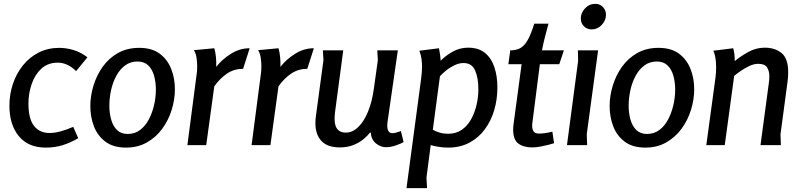

<svg xmlns="http://www.w3.org/2000/svg" viewBox="-20 -755 4154 999"><path d="M376 -385Q355 -406 331 -417.5Q307 -429 281 -429Q229 -429 195 -397.5Q161 -366 144.5 -317Q128 -268 128 -216Q128 -137 157 -100Q186 -63 238 -63Q288 -63 361 -95L387 -36Q346 -12 305.5 0.5Q265 13 219 13Q127 13 78 -46.5Q29 -106 29 -205Q29 -264 47 -318Q65 -372 99 -414.5Q133 -457 181 -481.5Q229 -506 288 -506Q324 -506 361.5 -495Q399 -484 435 -457Z M636 13Q570 13 529 -17.5Q488 -48 469 -97Q450 -146 450 -203Q450 -256 466.5 -310Q483 -364 515 -408.5Q547 -453 594.5 -479.5Q642 -506 704 -506Q770 -506 810.5 -476Q851 -446 870.5 -397Q890 -348 890 -291Q890 -238 873.5 -184Q857 -130 824.5 -85.5Q792 -41 744.5 -14Q697 13 636 13ZM644 -58Q681 -58 708.5 -78.5Q736 -99 754 -133Q772 -167 781.5 -207.5Q791 -248 791 -289Q791 -328 781.5 -361.5Q772 -395 751 -415Q730 -435 695 -435Q659 -435 631.5 -415Q604 -395 585.5 -361Q567 -327 558 -286Q549 -245 549 -205Q549 -166 558.5 -132.5Q568 -99 589 -78.5Q610 -58 644 -58Z M1095 -504Q1101 -484 1103.5 -458.5Q1106 -433 1105 -407Q1134 -445 1180.5 -474.5Q1227 -504 1279 -504L1245 -397Q1199 -397 1162.5 -373Q1126 -349 1095 -306L1053 0H955L1002 -360Q1004 -371 1005 -383.5Q1006 -396 1006 -409Q1006 -427 1003 -451.5Q1000 -476 989 -494Z M1429 -504Q1435 -484 1437.5 -458.5Q1440 -433 1439 -407Q1468 -445 1514.5 -474.5Q1561 -504 1613 -504L1579 -397Q1533 -397 1496.5 -373Q1460 -349 1429 -306L1387 0H1289L1336 -360Q1338 -371 1339 -383.5Q1340 -396 1340 -409Q1340 -427 1337 -451.5Q1334 -476 1323 -494Z M1766 -493 1723 -170Q1721 -150 1721 -136Q1721 -65 1779 -65Q1814 -65 1844 -94Q1874 -123 1895 -174.5Q1916 -226 1925 -292L1946 -442L1943 -493H2050L1997 -125Q1996 -119 1995.5 -113Q1995 -107 1995 -102Q1995 -62 2022 -62Q2034 -62 2047.5 -67Q2061 -72 2066 -73L2080 -16Q2070 -9 2041.5 1Q2013 11 1989 11Q1961 11 1936.5 -8.5Q1912 -28 1909 -65H1905Q1893 -49 1871.5 -31Q1850 -13 1819 -0.5Q1788 12 1748 12Q1684 12 1652.5 -21.5Q1621 -55 1621 -115Q1621 -133 1624 -153L1663 -442L1660 -493Z M2416 -507Q2470 -507 2503.5 -479.5Q2537 -452 2552.5 -405Q2568 -358 2568 -300Q2568 -238 2551.5 -182Q2535 -126 2502.5 -82Q2470 -38 2422 -12.5Q2374 13 2312 13Q2285 13 2262 9Q2239 5 2221 0L2199 169L2202 224H2095L2171 -344Q2173 -360 2174.5 -376.5Q2176 -393 2176 -409Q2176 -428 2173 -449.5Q2170 -471 2162 -491L2264 -504Q2268 -483 2270 -469Q2272 -455 2273 -439Q2299 -466 2336 -486.5Q2373 -507 2416 -507ZM2392 -427Q2368 -427 2343.5 -415Q2319 -403 2299 -386.5Q2279 -370 2269 -358L2232 -80Q2247 -71 2267.5 -65Q2288 -59 2312 -59Q2353 -59 2382.5 -79.5Q2412 -100 2431 -134Q2450 -168 2459.5 -209Q2469 -250 2469 -291Q2469 -350 2452 -388.5Q2435 -427 2392 -427Z M2834 -632Q2824 -596 2815.5 -563Q2807 -530 2800 -493H2914L2890 -421H2789L2751 -124Q2750 -120 2749.5 -112.5Q2749 -105 2749 -99Q2749 -82 2756.5 -71Q2764 -60 2785 -60Q2799 -60 2817 -62.5Q2835 -65 2854 -70L2863 -10Q2855 -7 2835.5 -2Q2816 3 2793 7.5Q2770 12 2749 12Q2704 12 2677 -8Q2650 -28 2650 -81Q2650 -89 2651 -100.5Q2652 -112 2653 -116L2694 -421H2625L2635 -493Q2667 -493 2688.5 -505.5Q2710 -518 2726.5 -548Q2743 -578 2760 -632Z M3133 -678Q3133 -649 3111 -625.5Q3089 -602 3059 -602Q3034 -602 3018 -618.5Q3002 -635 3002 -659Q3002 -688 3024 -711.5Q3046 -735 3077 -735Q3102 -735 3117.5 -718Q3133 -701 3133 -678ZM3092 -493 3033 -57 3035 0H2930L2988 -438L2987 -493Z M3338 13Q3272 13 3231 -17.5Q3190 -48 3171 -97Q3152 -146 3152 -203Q3152 -256 3168.5 -310Q3185 -364 3217 -408.5Q3249 -453 3296.5 -479.5Q3344 -506 3406 -506Q3472 -506 3512.5 -476Q3553 -446 3572.5 -397Q3592 -348 3592 -291Q3592 -238 3575.5 -184Q3559 -130 3526.5 -85.5Q3494 -41 3446.5 -14Q3399 13 3338 13ZM3346 -58Q3383 -58 3410.5 -78.5Q3438 -99 3456 -133Q3474 -167 3483.5 -207.5Q3493 -248 3493 -289Q3493 -328 3483.5 -361.5Q3474 -395 3453 -415Q3432 -435 3397 -435Q3361 -435 3333.5 -415Q3306 -395 3287.5 -361Q3269 -327 3260 -286Q3251 -245 3251 -205Q3251 -166 3260.5 -132.5Q3270 -99 3291 -78.5Q3312 -58 3346 -58Z M3795 -504Q3803 -477 3803 -437Q3833 -462 3873.5 -484.5Q3914 -507 3959 -507Q4012 -507 4046.5 -479Q4081 -451 4081 -380Q4081 -356 4078 -332L4041 -56L4043 0H3937L3979 -313Q3981 -324 3982 -335.5Q3983 -347 3983 -358Q3983 -386 3971 -404.5Q3959 -423 3925 -423Q3902 -423 3876.5 -410.5Q3851 -398 3830 -383Q3809 -368 3800 -360L3751 0H3655L3703 -353Q3705 -367 3705.5 -381Q3706 -395 3706 -408Q3706 -439 3701 -461.5Q3696 -484 3691 -491Z"/></svg>

Font: Rosario SemiBold
Style: Italic
Weight: 600
Italic angle: -8.05°
Designer: Hector Gatti
Foundry: Omnibus Type
Version: Version 1.101; ttfautohint (v1.8.1.43-b0c9)